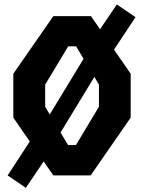

<svg xmlns="http://www.w3.org/2000/svg" viewBox="-20 -804 660 880"><path d="M98.5 57 180 -64 224.5 0H395.5L579 -265V-466L502.5 -576.5L601 -725.5L515.5 -783.5L438.5 -670L397 -730H224.5L41 -466V-265L116.5 -155.5L15 0ZM292 -139 257.5 -196.5 412.5 -451.5 433.5 -416V-315L328 -139ZM187 -315V-416L292.5 -591.5H329L363 -534.5L208 -279.5Z"/></svg>

Font: Monaspace Krypton
Style: Bold
Weight: 700
Designer: Riley Cran & the Lettermatic Team
Foundry: Lettermatic
Version: Version 1.200 (Monaspace Krypton)